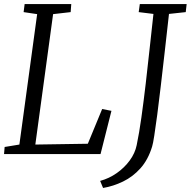

<svg xmlns="http://www.w3.org/2000/svg" viewBox="-20 -763 944 951"><path d="M0 0 3 -35 76 -47 164 -693 97 -703 102 -743H333L330 -703L243 -693L155 -47L415 -51L486 -223L532 -214L478 0ZM490.5 168 476 133Q520.5 121 558.5 94.2Q596.5 67.5 622.8 31.5Q649 -4.5 657 -44Q669.5 -103.5 680.5 -182.2Q691.5 -261 701.8 -348.8Q712 -436.5 721.5 -525.2Q731 -614 740 -694L667 -703L672.5 -743H904.5L900 -703L817 -694Q806 -596.5 795.8 -505.5Q785.5 -414.5 776.2 -335.5Q767 -256.5 758.8 -194.2Q750.5 -132 744.2 -91.5Q738 -51 733.5 -37Q713.5 28.5 675.5 70.8Q637.5 113 589.2 136.2Q541 159.5 490.5 168Z"/></svg>

Font: Merriweather Light
Style: Italic
Weight: 300
Italic angle: -7.8°
Designer: Eben Sorkin
Foundry: Eben Sorkin
Version: Version 2.101